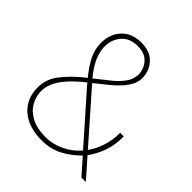

<svg xmlns="http://www.w3.org/2000/svg" viewBox="-198 -858 1004 1004"><g transform="rotate(45 304.5 -355.5)"><path d="M181.2 -372.1 206.1 -392.1Q167.5 -439.9 146.5 -481.9Q125.5 -523.9 125.5 -569.8Q125.5 -636.7 165.5 -679Q205.6 -721.2 274.4 -721.2Q339.8 -721.2 374.5 -683.3Q409.2 -645.5 409.2 -592.3Q409.2 -562.5 393.3 -535.2Q377.4 -507.8 355.7 -485.6Q334 -463.4 315.4 -448.2L241.7 -389.2L473.1 -126Q499 -162.1 514.2 -208.3Q529.3 -254.4 529.3 -308.6H556.2Q556.2 -245.1 538.6 -195.3Q521 -145.5 491.2 -105.5L584 0H551.3L475.1 -86.4Q434.1 -44.4 382.8 -17.3Q331.5 9.8 268.1 9.8Q169.4 9.8 112.8 -39.3Q56.2 -88.4 56.2 -171.9Q56.2 -232.9 93.5 -281.2Q130.9 -329.6 181.2 -372.1ZM152.3 -570.8Q152.3 -533.7 170.2 -492.9Q188 -452.1 225.6 -407.2L303.2 -468.8Q334.5 -493.2 358.2 -524.9Q381.8 -556.6 381.8 -592.3Q381.8 -632.8 354.5 -663.8Q327.1 -694.8 274.4 -694.8Q214.8 -694.8 183.6 -658.2Q152.3 -621.6 152.3 -570.8ZM82.5 -171.9Q82.5 -131.8 102.5 -96.2Q122.6 -60.5 163.8 -38.6Q205.1 -16.6 268.1 -16.6Q321.8 -16.6 371.3 -40Q420.9 -63.5 457.5 -106L238.3 -354Q229.5 -364.3 221.7 -373.5L196.3 -353Q147.9 -311 123.5 -278.1Q99.1 -245.1 90.8 -219.2Q82.5 -193.4 82.5 -171.9Z"/></g></svg>

Font: Vazirmatn FD Thin
Style: Regular
Weight: 100
Designer: Saber Rastikerdar
Foundry: Saber Rastikerdar
Version: Version 33.003